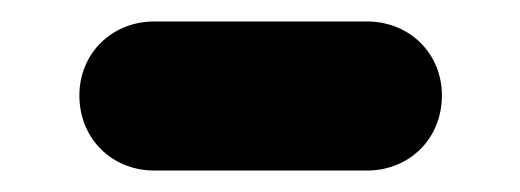

<svg xmlns="http://www.w3.org/2000/svg" viewBox="-20 -358 485 179"><path d="M322 -199C362 -199 392 -229 392 -269C392 -308 362 -338 322 -338H124C84 -338 54 -308 54 -269C54 -229 84 -199 124 -199Z"/></svg>

Font: Nunito Black
Style: Regular
Weight: 900
Designer: Vernon Adams
Foundry: Vernon Adams
Version: Version 3.602